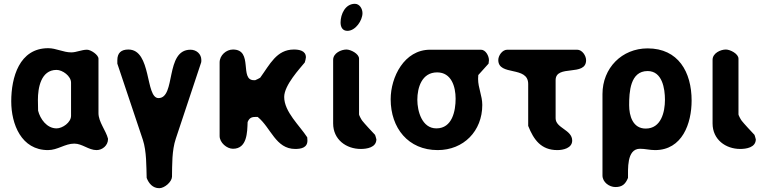

<svg xmlns="http://www.w3.org/2000/svg" viewBox="-20 -781 4030 1008"><path d="M39 -249C39 -129 92 7 232 7C283 7 321 -27 370 -27C412 -27 445 7 487 7C518 7 547 -18 547 -50V-53C536 -96 497 -141 497 -187V-473C497 -493 457 -520 437 -520C408 -520 382 -506 354 -506C312 -506 275 -528 233 -528C81 -528 39 -374 39 -249ZM180 -200C180 -208 179 -248 179 -257C179 -318 194 -414 277 -414C308 -414 353 -382 353 -347V-173C353 -138 308 -107 277 -107C226 -107 191 -156 180 -200Z M750 153C761 182 782 207 816 207C844 207 882 174 883 147C884 85 882 9 903 -53L1036 -453C1037 -454 1037 -463 1037 -466C1037 -498 1011 -520 980 -520C845 -520 905 -266 812 -266C742 -266 777 -521 654 -521C616 -521 596 -503 596 -465V-447L730 -47C750 14 748 94 750 153Z M1203 -521C1168 -521 1133 -491 1133 -453V-67C1133 -32 1171 0 1203 0C1278 0 1278 -87 1280 -140C1288 -160 1299 -167 1320 -167H1333C1403 -110 1427 1 1530 1C1560 1 1594 -5 1594 -43C1594 -46 1593 -58 1593 -60C1553 -122 1472 -194 1472 -272C1472 -334 1555 -422 1580 -453C1582 -457 1586 -476 1586 -480C1586 -516 1549 -521 1523 -521C1432 -521 1397 -443 1346 -373C1343 -371 1324 -361 1320 -360H1313C1235 -360 1312 -521 1203 -521Z M1799 -521C1771 -521 1729 -502 1729 -467V-133C1729 -48 1798 1 1874 1C1905 1 1956 -6 1956 -50C1956 -51 1955 -53 1955 -53C1955 -56 1950 -70 1949 -73C1938 -84 1891 -135 1882 -147C1877 -153 1865 -176 1865 -180V-473C1865 -499 1821 -521 1799 -521ZM1768 -663C1768 -639 1778 -619 1804 -619C1846 -619 1883 -673 1883 -712C1883 -735 1868 -761 1843 -761C1793 -761 1768 -707 1768 -663Z M2031 -260C2031 -109 2123 7 2278 7C2414 7 2512 -93 2512 -230C2512 -279 2490 -319 2490 -367C2490 -372 2491 -386 2491 -387L2545 -447C2545 -448 2547 -461 2547 -465C2547 -487 2530 -520 2505 -520H2238C2102 -520 2031 -376 2031 -260ZM2171 -257C2171 -322 2195 -401 2275 -401C2350 -401 2372 -326 2372 -263C2372 -200 2355 -107 2271 -107C2195 -107 2171 -198 2171 -257Z M2753 -120C2782 -47 2821 7 2906 7C2936 7 2984 -3 2984 -43C2984 -100 2897 -108 2897 -160V-360C2897 -445 3057 -377 3057 -465C3057 -488 3037 -520 3010 -520H2643C2617 -520 2596 -489 2596 -466C2596 -380 2753 -437 2753 -340Z M3380 -527C3245 -527 3143 -424 3143 -287V140C3143 176 3179 201 3211 201C3247 201 3264 185 3277 153C3278 112 3268 0 3340 0C3367 0 3391 7 3419 7C3562 7 3611 -133 3611 -253C3611 -403 3541 -527 3380 -527ZM3283 -229C3283 -297 3288 -408 3380 -408C3457 -408 3471 -316 3471 -257C3471 -193 3451 -106 3370 -106C3302 -106 3283 -173 3283 -229Z M3791 -521C3763 -521 3721 -502 3721 -467V-133C3721 -48 3790 1 3866 1C3897 1 3948 -6 3948 -50C3948 -51 3947 -53 3947 -53C3947 -56 3942 -70 3941 -73C3930 -84 3883 -135 3874 -147C3869 -153 3857 -176 3857 -180V-473C3857 -499 3813 -521 3791 -521Z"/></svg>

Font: Asimov Print
Style: Regular
Weight: 500
Designer: Google
Version: Version 2.000980: 2014